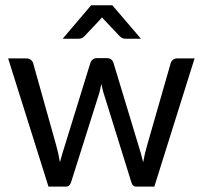

<svg xmlns="http://www.w3.org/2000/svg" viewBox="-20 -695 755 715"><path d="M10.3 -477.5H78.1Q87.9 -477.5 94.7 -472.2Q101.6 -466.8 103.5 -459.5L189 -154.8Q193.8 -138.2 197.3 -122.3Q200.7 -106.4 203.1 -90.8Q207 -106.4 211.9 -122.3Q216.8 -138.2 222.2 -155.3L316.9 -461.9Q319.3 -469.2 325.7 -473.9Q332 -478.5 340.8 -478.5H377.9Q387.7 -478.5 393.8 -473.9Q399.9 -469.2 402.3 -461.9L495.1 -155.3Q500.5 -138.7 504.9 -122.6Q509.3 -106.4 513.2 -90.8Q518.6 -122.6 528.3 -155.3L615.7 -460Q618.2 -467.8 624.5 -472.7Q630.9 -477.5 640.1 -477.5H704.6L554.7 0H486.3Q474.1 0 469.2 -16.1L369.1 -337.9Q365.2 -349.1 362.5 -360.1Q359.9 -371.1 357.4 -382.3Q355 -371.1 352.5 -359.9Q350.1 -348.6 346.2 -337.4L244.6 -16.1Q239.3 0 225.6 0H160.6ZM504.9 -550.8H447.3Q441.9 -550.8 436.5 -552.7Q431.2 -554.7 425.8 -560.1L368.2 -621.1Q365.7 -623 364 -625.5Q362.3 -627.9 359.9 -630.4Q356 -625 352.5 -621.6L294.4 -560.1Q285.6 -550.8 272.9 -550.8H213.4L319.3 -675.3H398.4Z"/></svg>

Font: Carlito
Style: Regular
Weight: 400
Designer: Lukasz Dziedzic
Foundry: tyPoland Lukasz Dziedzic
Version: Version 1.104